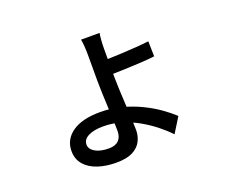

<svg xmlns="http://www.w3.org/2000/svg" viewBox="-115 -803 1229 1048"><g transform="rotate(-20 500.0 -278.5)"><path d="M551 -627Q548 -615 546 -588Q544 -561 544 -538Q544 -522 544 -494Q544 -466 544 -434.5Q544 -403 544 -378Q544 -347 546 -303Q548 -259 550.5 -213Q553 -167 555 -126.5Q557 -86 557 -60Q557 -26 541.5 4Q526 34 491 52Q456 70 396 70Q336 70 288.5 54Q241 38 213.5 6Q186 -26 186 -73Q186 -140 243 -180Q300 -220 405 -220Q470 -220 528 -204.5Q586 -189 637 -164.5Q688 -140 729 -111Q770 -82 800 -54L746 33Q717 2 678.5 -28.5Q640 -59 595 -84.5Q550 -110 499.5 -125.5Q449 -141 394 -141Q340 -141 307.5 -124.5Q275 -108 275 -78Q275 -52 304.5 -34.5Q334 -17 384 -17Q422 -17 441 -36.5Q460 -56 460 -91Q460 -118 458.5 -154.5Q457 -191 455 -232Q453 -273 451.5 -313Q450 -353 450 -385Q450 -406 450 -435Q450 -464 450 -492Q450 -520 450 -537Q450 -562 448 -588.5Q446 -615 443 -627ZM500 -477Q519 -477 553 -478Q587 -479 628 -481Q669 -483 710.5 -486Q752 -489 785 -493L787 -405Q755 -401 713.5 -398.5Q672 -396 630.5 -394.5Q589 -393 554.5 -392Q520 -391 500 -391Z"/></g></svg>

Font: Noto Sans JP Thin Medium
Style: Regular
Weight: 500
Version: Version 2.004-H2;hotconv 1.0.118;makeotfexe 2.5.65603